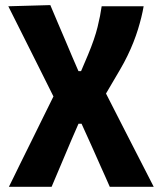

<svg xmlns="http://www.w3.org/2000/svg" viewBox="-20 -523 608 735"><path d="M14.1 192Q22.7 174.7 33 153.8Q43.2 132.9 54.8 109.1Q66.4 85.4 79.5 59.1Q92.6 32.9 106.6 4.4Q120.7 -24.1 135.6 -54.6L184.6 -153.8L132.8 -257.6Q103.1 -316.8 72.4 -378.2Q41.8 -439.7 11.8 -499L172.6 -503.5Q184.7 -474.8 200.7 -437.1Q216.7 -399.5 232.1 -363.6Q247.4 -327.8 257.2 -304.2L280.4 -250.6H290.3L316.8 -312.9Q342.5 -374.6 353.5 -419.5Q364.5 -464.5 369.2 -499H529.9Q526.5 -479.2 521.1 -457Q515.6 -434.8 508.3 -410.9Q500.9 -387 491 -361.8Q481.1 -336.5 468.3 -310.2Q455.6 -283.8 439.7 -256.7L385.8 -164.9L459 -21.5Q484.2 27.2 502.6 63.6Q521.1 99.9 536.9 130.4Q552.8 160.9 568.4 192H400.2Q391.8 172.9 383.4 153.9Q374.9 134.9 366.4 116.1Q357.9 97.4 349.5 78Q341 58.7 332.1 38.8L292.2 -49.3H280.5L254.7 9.8Q229.1 69.8 210.4 114.5Q191.7 159.2 177.6 192Z"/></svg>

Font: Commissioner Thin
Style: Regular
Weight: 100
Designer: Kostas Bartsokas
Foundry: Kostas Bartsokas
Version: Version 1.001;gftools[0.9.23]